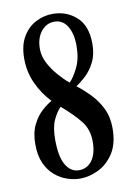

<svg xmlns="http://www.w3.org/2000/svg" viewBox="-83 -766 585 830"><g transform="rotate(-10 210.0 -351.0)"><path d="M201.5 10Q175.5 10 146.8 0.8Q118 -8.5 92.8 -29.2Q67.5 -50 51.5 -84.5Q35.5 -119 35.5 -169.5Q35.5 -220.5 52.8 -255Q70 -289.5 93.8 -310.8Q117.5 -332 137 -342.5Q99.5 -382 76 -432.8Q52.5 -483.5 52.5 -542.5Q52.5 -600 74.5 -637.5Q96.5 -675 131.8 -693.5Q167 -712 207 -712Q267.5 -712 310.8 -673.2Q354 -634.5 354 -555Q354 -508 336.8 -474.2Q319.5 -440.5 296 -419Q272.5 -397.5 254 -386Q283.5 -363.5 311.5 -334.5Q339.5 -305.5 358 -267.8Q376.5 -230 376.5 -181Q376.5 -112.5 349 -70.5Q321.5 -28.5 281 -9.2Q240.5 10 201.5 10ZM126.5 -571.5Q126.5 -541 142.2 -510.2Q158 -479.5 181.5 -452.5Q205 -425.5 228 -406.5Q245.5 -423 265.2 -462.2Q285 -501.5 285 -559Q285 -611.5 265 -644.5Q245 -677.5 208 -677.5Q173.5 -677.5 150 -648.5Q126.5 -619.5 126.5 -571.5ZM123.5 -174.5Q123.5 -99.5 145 -63Q166.5 -26.5 203 -26.5Q239 -26.5 260.5 -56.2Q282 -86 282 -138.5Q282 -191.5 253 -228.5Q224 -265.5 171.5 -310.5Q153.5 -292.5 138.5 -260.8Q123.5 -229 123.5 -174.5Z"/></g></svg>

Font: Imbue 10pt SemiBold
Style: Regular
Weight: 600
Designer: Tyler Finck
Foundry: Etcetera Type Company
Version: Version 1.102; ttfautohint (v1.8.3)